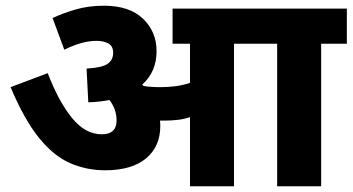

<svg xmlns="http://www.w3.org/2000/svg" viewBox="-20 -652 1234 672"><path d="M541 -211Q541 -139 491 -97.5Q441 -56 348 -56Q283 -56 225.5 -81Q168 -106 116.5 -169.5Q65 -233 17 -347L147 -396Q186 -295 232.5 -238.5Q279 -182 336 -182Q388 -182 388 -230Q388 -270 363 -302Q329 -295 289 -294L283 -412Q337 -415 356.5 -428.5Q376 -442 376 -467Q376 -491 359 -500Q342 -509 319 -509Q290 -509 261.5 -500.5Q233 -492 205 -478L164 -589Q198 -605 243.5 -618.5Q289 -632 344 -632Q433 -632 480.5 -586.5Q528 -541 528 -473Q528 -401 478 -356Q480 -353 483 -351Q495 -349 509.5 -348Q524 -347 542 -347Q571 -347 596 -350.5Q621 -354 645 -362V-499H584V-622H1194V-499H1104V0H950V-499H799V0H645V-242Q624 -235 602.5 -232.5Q581 -230 559 -230Q550 -230 540 -230Q541 -221 541 -211Z"/></svg>

Font: Noto Sans ExtraBold
Style: Italic
Weight: 800
Italic angle: -12°
Designer: Monotype Design Team
Foundry: Monotype Imaging Inc.
Version: Version 2.013; ttfautohint (v1.8.4.7-5d5b)